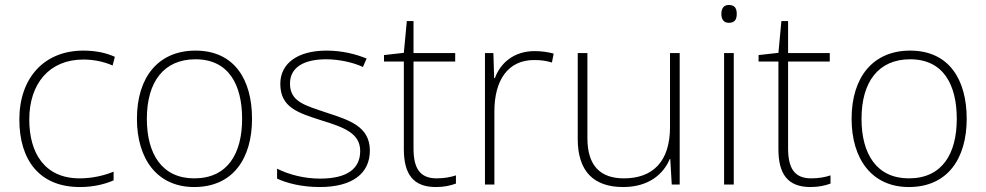

<svg xmlns="http://www.w3.org/2000/svg" viewBox="-20 -744 3976 774"><path d="M302 10C358 10 404 -2 438 -17V-52C399 -36 351 -25 301 -25C160 -25 98 -127 98 -262C98 -407 179 -504 316 -504C354 -504 395 -497 434 -480L443 -515C407 -531 366 -540 316 -540C158 -540 58 -430 58 -262C58 -100 138 10 302 10Z M996 -265C996 -423 925 -540 768 -540C620 -540 532 -435 532 -265C532 -104 613 10 763 10C919 10 996 -105 996 -265ZM572 -265C572 -415 641 -505 768 -505C903 -505 956 -401 956 -265C956 -124 897 -25 763 -25C634 -25 572 -122 572 -265Z M1471 -137C1471 -235 1387 -260 1296 -290C1211 -319 1149 -333 1149 -407C1149 -472 1204 -505 1295 -505C1347 -505 1405 -492 1443 -474L1458 -508C1414 -526 1359 -540 1296 -540C1182 -540 1110 -490 1110 -406C1110 -310 1182 -289 1278 -258C1369 -230 1432 -206 1432 -135C1432 -67 1384 -24 1270 -24C1208 -24 1147 -39 1097 -64V-24C1135 -6 1196 10 1269 10C1401 10 1471 -45 1471 -137Z M1740 -25C1671 -25 1647 -68 1647 -146V-496H1815V-530H1647V-659H1620L1608 -531L1528 -522V-496H1608V-143C1608 -43 1645 10 1737 10C1771 10 1796 4 1818 -4V-37C1797 -30 1771 -25 1740 -25Z M2135 -538C2052 -538 1997 -490 1975 -429H1972L1969 -530H1935V0H1973V-295C1973 -421 2028 -502 2133 -502C2161 -502 2182 -499 2205 -492L2212 -528C2189 -534 2164 -538 2135 -538Z M2720 -530H2681V-232C2681 -92 2611 -25 2495 -25C2400 -25 2348 -76 2348 -187V-530H2309V-183C2309 -55 2372 10 2492 10C2596 10 2655 -43 2680 -103H2682L2688 0H2720Z M2918 -724C2897 -724 2888 -709 2888 -688C2888 -667 2897 -652 2918 -652C2943 -652 2950 -667 2950 -688C2950 -709 2943 -724 2918 -724ZM2938 -530H2899V0H2938Z M3250 -25C3181 -25 3157 -68 3157 -146V-496H3325V-530H3157V-659H3130L3118 -531L3038 -522V-496H3118V-143C3118 -43 3155 10 3247 10C3281 10 3306 4 3328 -4V-37C3307 -30 3281 -25 3250 -25Z M3877 -265C3877 -423 3806 -540 3649 -540C3501 -540 3413 -435 3413 -265C3413 -104 3494 10 3644 10C3800 10 3877 -105 3877 -265ZM3453 -265C3453 -415 3522 -505 3649 -505C3784 -505 3837 -401 3837 -265C3837 -124 3778 -25 3644 -25C3515 -25 3453 -122 3453 -265Z"/></svg>

Font: Noto Sans Canadian Aboriginal ExtraLight
Style: Regular
Weight: 200
Designer: Monotype Design Team, Typotheque's Kevin King
Foundry: Monotype Imaging Inc.
Version: Version 2.004